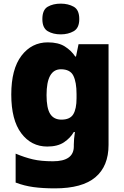

<svg xmlns="http://www.w3.org/2000/svg" viewBox="-20 -796 683 1056"><path d="M243 -563Q301 -563 336.5 -540.5Q372 -518 394 -485H398L412 -553H577V1Q577 118 504.5 179Q432 240 282 240Q215 240 164 233Q113 226 66 208V49Q116 70 161 80.5Q206 91 271 91Q386 91 386 9V-1Q386 -30 392 -70H386Q367 -37 332 -13.5Q297 10 240 10Q152 10 97 -63Q42 -136 42 -276Q42 -416 98 -489.5Q154 -563 243 -563ZM315 -415Q236 -415 236 -273Q236 -201 256 -169.5Q276 -138 318 -138Q365 -138 383 -167.5Q401 -197 401 -256V-279Q401 -344 383.5 -379.5Q366 -415 315 -415ZM314 -776Q355 -776 385.5 -759Q416 -742 416 -691Q416 -642 385.5 -624.5Q355 -607 314 -607Q272 -607 242.5 -624.5Q213 -642 213 -691Q213 -742 242.5 -759Q272 -776 314 -776Z"/></svg>

Font: Noto Sans Bengali UI Black
Style: Regular
Weight: 900
Designer: Jelle Bosma - Monotype Design Team
Foundry: Monotype Imaging Inc.
Version: Version 2.003; ttfautohint (v1.8.4.7-5d5b)